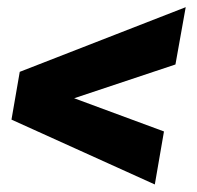

<svg xmlns="http://www.w3.org/2000/svg" viewBox="-20 -562 535 522"><path d="M400.9 -60.5 11.2 -236.8 33.7 -366.7 484.9 -542.5 457 -386.7 181.6 -294.9 425.8 -204.6Z"/></svg>

Font: Mardoto Black
Style: Italic
Weight: 900
Italic angle: -12°
Designer: Christian Robertson, Vahan Hovhannisyan
Foundry: Google
Version: Version 1.000